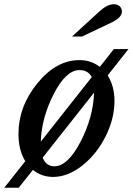

<svg xmlns="http://www.w3.org/2000/svg" viewBox="-63 -823 625 904"><path d="M187 10Q133 10 92 -23L25 61H-43L56 -64Q24 -117 24 -191Q24 -322 113 -431Q202 -540 311 -540Q366 -540 407 -508L473 -592H542L444 -468Q476 -417 476 -348Q476 -265 434.5 -181.5Q393 -98 325 -44Q257 10 187 10ZM193 -40Q256 -40 316 -155.5Q376 -271 380 -387L138 -81Q154 -40 193 -40ZM311 -493Q248 -493 190.5 -381.5Q133 -270 129 -156L369 -460Q352 -493 311 -493ZM323 -651H276L406 -770Q442 -803 473 -803Q490 -803 500.5 -793.5Q511 -784 511 -768Q511 -740 460 -716Z"/></svg>

Font: Libre Baskerville
Style: Italic
Weight: 400
Italic angle: -15°
Designer: Pablo Impallari, Rodrigo Fuenzalida
Foundry: Pablo Impallari, Rodrigo Fuenzalida
Version: Version 1.051;Glyphs 3.2.3 (3260)